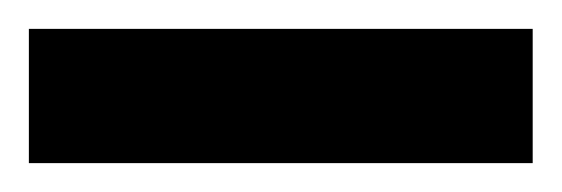

<svg xmlns="http://www.w3.org/2000/svg" viewBox="-20 -1 389 133"><path d="M0 112V19H349V112Z"/></svg>

Font: Bricolage Grotesque 10pt Condensed Medium
Style: Regular
Weight: 500
Width: 3
Designer: Mathieu Triay
Foundry: Atelier Triay
Version: Version 1.000; ttfautohint (v1.8.4.7-5d5b);gftools[0.9.32]